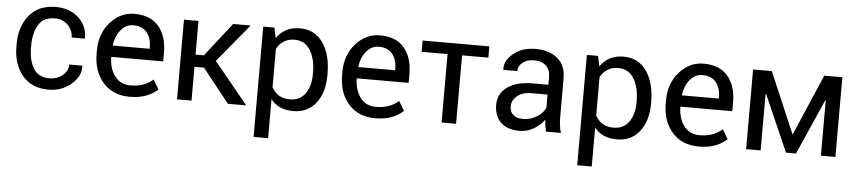

<svg xmlns="http://www.w3.org/2000/svg" viewBox="-43 -801 5666 1268"><g transform="rotate(5 2789.5 -167.5)"><path d="M284.7 -64.9Q332.5 -64.9 368.9 -94.5Q405.3 -124 405.3 -167H491.7L492.7 -164.1Q495.1 -95.7 431.9 -42.7Q368.7 10.3 284.7 10.3Q169.4 10.3 108.4 -64.9Q47.4 -140.1 47.4 -253.9V-274.4Q47.4 -387.2 108.6 -462.6Q169.9 -538.1 284.7 -538.1Q377.4 -538.1 436.3 -483.4Q495.1 -428.7 493.2 -349.1L492.2 -346.2H405.3Q405.3 -394.5 371.1 -428.5Q336.9 -462.4 284.7 -462.4Q209 -462.4 176.5 -408Q144 -353.5 144 -274.4V-253.9Q144 -172.9 176.3 -118.9Q208.5 -64.9 284.7 -64.9Z M819.8 10.3Q709.5 10.3 644.3 -63.2Q579.1 -136.7 579.1 -253.9V-275.4Q579.1 -388.2 646.2 -463.1Q713.4 -538.1 805.2 -538.1Q912.1 -538.1 966.8 -473.6Q1021.5 -409.2 1021.5 -301.8V-241.7H678.7L677.2 -239.3Q678.7 -163.1 715.8 -114Q752.9 -64.9 819.8 -64.9Q868.7 -64.9 905.5 -78.9Q942.4 -92.8 969.2 -117.2L1006.8 -54.7Q978.5 -26.9 932.1 -8.3Q885.7 10.3 819.8 10.3ZM805.2 -462.4Q756.8 -462.4 722.7 -421.6Q688.5 -380.9 680.7 -319.3L681.6 -316.9H925.3V-329.6Q925.3 -386.2 895 -424.3Q864.7 -462.4 805.2 -462.4Z M1293.5 -224.1H1230.5V0H1134.3V-528.3H1230.5V-305.2H1286.1L1460.4 -528.3H1573.2L1574.7 -525.9L1367.7 -275.4L1591.3 -2.4L1589.8 0H1471.7Z M2109.9 -244.1Q2109.9 -129.9 2055.2 -59.8Q2000.5 10.3 1904.3 10.3Q1855.5 10.3 1818.6 -6.1Q1781.7 -22.5 1755.9 -55.2V203.1H1659.7V-528.3H1733.4L1748.5 -460Q1774.4 -498 1813 -518.1Q1851.6 -538.1 1902.8 -538.1Q2001 -538.1 2055.4 -460.2Q2109.9 -382.3 2109.9 -254.4ZM2013.7 -254.4Q2013.7 -344.2 1978.3 -402.1Q1942.9 -460 1874 -460Q1832.5 -460 1803.2 -441.2Q1773.9 -422.4 1755.9 -389.6V-134.3Q1773.9 -101.6 1803.2 -83.3Q1832.5 -64.9 1875 -64.9Q1943.4 -64.9 1978.5 -115Q2013.7 -165 2013.7 -244.1Z M2447.3 10.3Q2336.9 10.3 2271.7 -63.2Q2206.5 -136.7 2206.5 -253.9V-275.4Q2206.5 -388.2 2273.7 -463.1Q2340.8 -538.1 2432.6 -538.1Q2539.6 -538.1 2594.2 -473.6Q2648.9 -409.2 2648.9 -301.8V-241.7H2306.2L2304.7 -239.3Q2306.2 -163.1 2343.3 -114Q2380.4 -64.9 2447.3 -64.9Q2496.1 -64.9 2533 -78.9Q2569.8 -92.8 2596.7 -117.2L2634.3 -54.7Q2606 -26.9 2559.6 -8.3Q2513.2 10.3 2447.3 10.3ZM2432.6 -462.4Q2384.3 -462.4 2350.1 -421.6Q2315.9 -380.9 2308.1 -319.3L2309.1 -316.9H2552.7V-329.6Q2552.7 -386.2 2522.5 -424.3Q2492.2 -462.4 2432.6 -462.4Z M3158.7 -453.6H2984.4V0H2888.2V-453.6H2716.3V-528.3H3158.7Z M3580.1 0Q3575.2 -23.9 3572.5 -42.2Q3569.8 -60.5 3569.3 -79.1Q3542.5 -41 3499.3 -15.4Q3456.1 10.3 3406.2 10.3Q3323.7 10.3 3280.5 -32Q3237.3 -74.2 3237.3 -148.4Q3237.3 -224.1 3298.6 -266.8Q3359.9 -309.6 3464.8 -309.6H3569.3V-361.8Q3569.3 -408.2 3541 -435.3Q3512.7 -462.4 3460.9 -462.4Q3414.6 -462.4 3385.5 -438.7Q3356.4 -415 3356.4 -381.8H3264.6L3263.7 -384.8Q3260.7 -442.4 3318.1 -490.2Q3375.5 -538.1 3466.3 -538.1Q3556.2 -538.1 3610.8 -492.4Q3665.5 -446.8 3665.5 -360.8V-106.4Q3665.5 -78.1 3668.5 -51.8Q3671.4 -25.4 3679.2 0ZM3420.4 -70.3Q3472.7 -70.3 3514.6 -97.2Q3556.6 -124 3569.3 -158.7V-244.6H3461.4Q3403.3 -244.6 3368.4 -215.3Q3333.5 -186 3333.5 -146.5Q3333.5 -111.3 3355.5 -90.8Q3377.4 -70.3 3420.4 -70.3Z M4255.4 -244.1Q4255.4 -129.9 4200.7 -59.8Q4146 10.3 4049.8 10.3Q4001 10.3 3964.1 -6.1Q3927.2 -22.5 3901.4 -55.2V203.1H3805.2V-528.3H3878.9L3894 -460Q3919.9 -498 3958.5 -518.1Q3997.1 -538.1 4048.3 -538.1Q4146.5 -538.1 4200.9 -460.2Q4255.4 -382.3 4255.4 -254.4ZM4159.2 -254.4Q4159.2 -344.2 4123.8 -402.1Q4088.4 -460 4019.5 -460Q3978 -460 3948.7 -441.2Q3919.4 -422.4 3901.4 -389.6V-134.3Q3919.4 -101.6 3948.7 -83.3Q3978 -64.9 4020.5 -64.9Q4088.9 -64.9 4124 -115Q4159.2 -165 4159.2 -244.1Z M4592.8 10.3Q4482.4 10.3 4417.2 -63.2Q4352.1 -136.7 4352.1 -253.9V-275.4Q4352.1 -388.2 4419.2 -463.1Q4486.3 -538.1 4578.1 -538.1Q4685.1 -538.1 4739.7 -473.6Q4794.4 -409.2 4794.4 -301.8V-241.7H4451.7L4450.2 -239.3Q4451.7 -163.1 4488.8 -114Q4525.9 -64.9 4592.8 -64.9Q4641.6 -64.9 4678.5 -78.9Q4715.3 -92.8 4742.2 -117.2L4779.8 -54.7Q4751.5 -26.9 4705.1 -8.3Q4658.7 10.3 4592.8 10.3ZM4578.1 -462.4Q4529.8 -462.4 4495.6 -421.6Q4461.4 -380.9 4453.6 -319.3L4454.6 -316.9H4698.2V-329.6Q4698.2 -386.2 4668 -424.3Q4637.7 -462.4 4578.1 -462.4Z M5203.1 -126H5206.1L5378.9 -528.3H5499V0H5402.8V-366.7L5399.9 -367.7L5237.8 0H5171.4L5006.3 -376L5003.4 -375V0H4907.2V-528.3H5031.2Z"/></g></svg>

Font: GeogebraSans
Style: Regular
Weight: 400
Designer: Google
Version: Version 1.100140; 2013